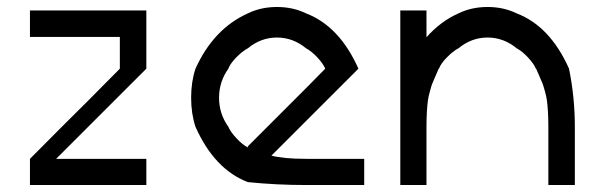

<svg xmlns="http://www.w3.org/2000/svg" viewBox="-20 -530 1739 550"><path d="M399.2 0H65.8V-75Q165 -175 232.5 -241.7L323.3 -333.3V-424.2H65.8V-500H399.2V-333.3L140.8 -75H399.2Z M856.7 0Q771.7 0 690 -8.3Q594.2 -45 540 -166.7Q527.5 -204.2 527.5 -250Q527.5 -295.8 540 -333.3Q591.7 -447.5 690 -491.7Q727.5 -510 773.3 -510Q819.2 -510 856.7 -491.7Q952.5 -455 1006.7 -333.3L757.5 -84.2Q792.5 -75 856.7 -75H1023.3V0ZM690 -107.5V-110.8Q720 -140.8 856.7 -277.5L911.7 -333.3Q905.8 -347.5 889.2 -365.4Q872.5 -383.3 856.7 -391.7Q819.2 -422.5 773.3 -422.5Q727.5 -422.5 690 -391.7Q674.2 -383.3 656.7 -365.4Q639.2 -347.5 634.2 -333.3Q607.5 -295.8 607.5 -250Q607.5 -204.2 634.2 -166.7Q640 -152.5 657.1 -134.2Q674.2 -115.8 690 -107.5Z M1126.7 0V-500H1201.7V-423.3Q1242.5 -469.2 1293.3 -491.7Q1330.8 -510 1376.7 -510Q1422.5 -510 1460 -491.7Q1555.8 -455 1610 -333.3Q1626.7 -251.7 1626.7 -166.7V0H1550.8V-166.7Q1550.8 -190.8 1549.6 -210.8Q1548.3 -230.8 1546.7 -242.5Q1545 -254.2 1540.8 -269.2Q1536.7 -284.2 1534.6 -289.6Q1532.5 -295 1525.4 -311.2Q1518.3 -327.5 1515.8 -333.3H1515Q1509.2 -347.5 1492.5 -365.4Q1475.8 -383.3 1460 -391.7Q1422.5 -422.5 1376.7 -422.5Q1330.8 -422.5 1293.3 -391.7Q1277.5 -383.3 1260 -365.4Q1242.5 -347.5 1237.5 -333.3H1236.7Q1234.2 -327.5 1227.1 -311.2Q1220 -295 1217.9 -289.6Q1215.8 -284.2 1211.7 -269.2Q1207.5 -254.2 1205.8 -242.5Q1204.2 -230.8 1202.9 -210.8Q1201.7 -190.8 1201.7 -166.7V0Z"/></svg>

Font: 0xA000
Style: Regular
Weight: 400
Version: Version 0.1